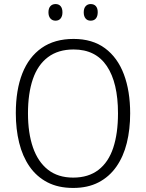

<svg xmlns="http://www.w3.org/2000/svg" viewBox="-20 -917 721 947"><path d="M622 -358Q622 -279 605.5 -212Q589 -145 554 -95Q519 -45 466 -17.5Q413 10 341 10Q267 10 213.5 -18Q160 -46 125.5 -96Q91 -146 74.5 -213Q58 -280 58 -359Q58 -473 90 -554.5Q122 -636 185.5 -680.5Q249 -725 343 -725Q436 -725 498 -679Q560 -633 591 -550.5Q622 -468 622 -358ZM118 -358Q118 -261 142.5 -190Q167 -119 216.5 -80Q266 -41 341 -41Q416 -41 465.5 -79Q515 -117 538.5 -188Q562 -259 562 -358Q562 -509 507 -591Q452 -673 343 -673Q267 -673 216.5 -635Q166 -597 142 -526.5Q118 -456 118 -358ZM219 -856Q219 -876 228.5 -886.5Q238 -897 254 -897Q270 -897 279 -886.5Q288 -876 288 -856Q288 -837 279 -826Q270 -815 254 -815Q238 -815 228.5 -826Q219 -837 219 -856ZM393 -856Q393 -876 402.5 -886.5Q412 -897 427 -897Q444 -897 453 -886.5Q462 -876 462 -857Q462 -837 453 -826Q444 -815 427 -815Q411 -815 402 -826Q393 -837 393 -856Z"/></svg>

Font: Noto Sans Hebrew SemiCondensed Light
Style: Regular
Weight: 300
Width: 4
Designer: Monotype Design Team
Foundry: Monotype Imaging Inc.
Version: Version 2.003